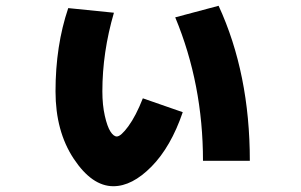

<svg xmlns="http://www.w3.org/2000/svg" viewBox="-20 -588 1040 664"><path d="M586 -528 736 -568Q844 -334 844 -32H682Q682 -297 586 -528ZM384 -116Q398 -116 424 -151.5Q450 -187 474 -248L612 -200Q571 -80 504 -12Q437 56 372 56Q298 56 235 -39Q172 -134 172 -272Q172 -430 216 -560L374 -544Q334 -407 334 -272Q334 -225 342.5 -187.5Q351 -150 362 -133Q373 -116 384 -116Z"/></svg>

Font: Mplus 1p Black
Style: Regular
Weight: 900
Version: Version 1.061